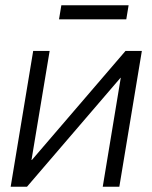

<svg xmlns="http://www.w3.org/2000/svg" viewBox="-20 -709 579 729"><path d="M433.1 0H370.1L438.5 -413.6H437.5L82.5 0H20.5L106 -515.6H168.5L99.6 -101.6H101.1L456.5 -515.6H518.6ZM468.3 -689 459.5 -635.7H204.1L212.9 -689Z"/></svg>

Font: Inter Display Light
Style: Italic
Weight: 300
Italic angle: -9.39999°
Designer: Rasmus Andersson
Foundry: rsms
Version: Version 4.000;git-a52131595